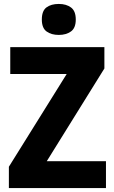

<svg xmlns="http://www.w3.org/2000/svg" viewBox="-20 -953 580 973"><path d="M517 0H25V-108L318 -578H32V-714H509V-606L217 -136H517ZM278 -933Q316 -933 340 -915Q364 -897 364 -854Q364 -811 339.5 -793.5Q315 -776 278 -776Q240 -776 216 -793.5Q192 -811 192 -854Q192 -898 215.5 -915.5Q239 -933 278 -933Z"/></svg>

Font: Noto Sans Armenian SemiCondensed ExtraBold
Style: Regular
Weight: 800
Width: 4
Designer: Monotype Design Team
Foundry: Monotype Imaging Inc.
Version: Version 2.008; ttfautohint (v1.8.4.7-5d5b)